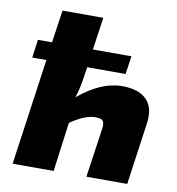

<svg xmlns="http://www.w3.org/2000/svg" viewBox="-79 -772 777 843"><g transform="rotate(10 309.0 -350.0)"><path d="M282 -474 276 -435Q269 -382 254 -335Q354 -419 448 -419Q523 -419 558 -382.5Q593 -346 583 -277L544 0H362L394 -222Q397 -246 389 -255Q381 -264 356 -264Q309 -264 245 -219L216 0H33L100 -474H37L48 -555H111L132 -700H314L293 -555H465L453 -474Z"/></g></svg>

Font: Exo 2.0 Extra Bold
Style: Italic
Weight: 800
Italic angle: -8°
Designer: Natanael Gama
Version: Version 1.001;PS 001.001;hotconv 1.0.70;makeotf.lib2.5.58329